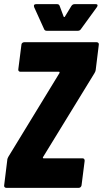

<svg xmlns="http://www.w3.org/2000/svg" viewBox="-22 -903 496 923"><path d="M-2 -12 13 -134Q13 -138 15 -142.5Q17 -147 18 -149L264 -552Q265 -555 264 -556.5Q263 -558 261 -558H76Q71 -558 68 -561.5Q65 -565 66 -570L81 -688Q81 -693 85 -696.5Q89 -700 94 -700H443Q448 -700 451 -696.5Q454 -693 453 -688L438 -566Q437 -559 432 -551L185 -148Q182 -142 188 -142H374Q385 -142 385 -130L370 -12Q369 -7 365.5 -3.5Q362 0 357 0H8Q3 0 0 -3.5Q-3 -7 -2 -12ZM141 -875Q141 -883 152 -883H253Q262 -883 265 -874L284 -823Q287 -819 290 -823L321 -874Q327 -883 336 -883H438Q447 -883 447 -877Q447 -874 444 -869L367 -763Q362 -755 352 -755H203Q193 -755 190 -763L142 -869Q141 -871 141 -875Z"/></svg>

Font: Barlow Condensed ExtraBold
Style: Italic
Weight: 800
Width: 3
Italic angle: -7°
Designer: Jeremy Tribby
Foundry: Tribby Type
Version: Version 1.408